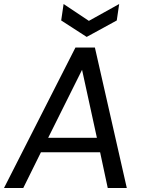

<svg xmlns="http://www.w3.org/2000/svg" viewBox="-24 -937 718 957"><path d="M-4 0 352 -700H449L608 0H513L475 -178H180L92 0ZM216 -250H459L385 -589ZM408 -753 281 -835 293 -917 419 -833 570 -917 558 -835Z"/></svg>

Font: Host Grotesk
Style: Italic
Weight: 400
Italic angle: -8°
Designer: Doğukan Karapınar based on Poppins by Indian Type Foundry, Jonny Pinhorn
Foundry: Element Type
Version: Version 1.001; ttfautohint (v1.8.4.7-5d5b)